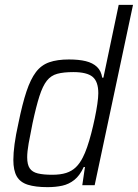

<svg xmlns="http://www.w3.org/2000/svg" viewBox="-20 -763 568 791"><path d="M176 8Q126 8 94.5 -2Q63 -12 49 -36.5Q35 -61 35 -104Q35 -132 40 -169.5Q45 -207 56 -256Q72 -335 89 -386Q106 -437 128 -466Q150 -495 183 -506.5Q216 -518 264 -518Q305 -518 333.5 -511Q362 -504 379.5 -487.5Q397 -471 401 -443H406L469 -743H528L370 0H319L330 -75H325Q309 -40 286.5 -22Q264 -4 236.5 2Q209 8 176 8ZM195 -43Q229 -43 252.5 -50.5Q276 -58 292.5 -74Q309 -90 321 -114Q330 -131 339 -157Q348 -183 356 -214Q364 -245 370.5 -276Q377 -307 381 -334.5Q385 -362 385 -379Q385 -427 361.5 -446.5Q338 -466 282 -466Q242 -466 216 -459Q190 -452 173 -430.5Q156 -409 142.5 -367Q129 -325 114 -255Q104 -206 98 -172Q92 -138 92 -115Q92 -85 102.5 -69.5Q113 -54 136 -48.5Q159 -43 195 -43Z"/></svg>

Font: Saira SemiCondensed Light
Style: Italic
Weight: 300
Width: 4
Italic angle: -12°
Designer: Hector Gatti with collaboration of the Omnibus-Type team
Foundry: Omnibus-Type
Version: Version 1.101